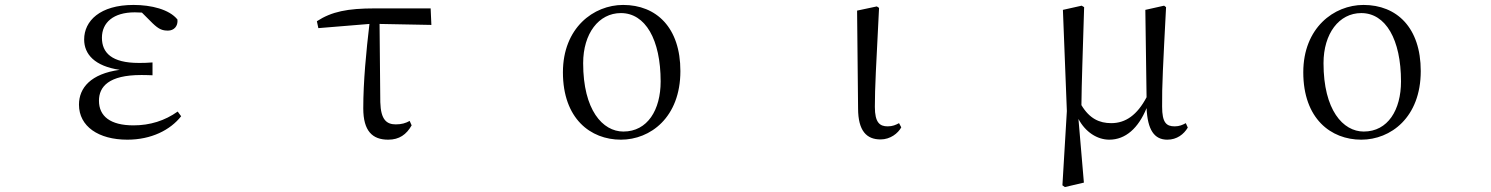

<svg xmlns="http://www.w3.org/2000/svg" viewBox="-20 -551 6040 778"><path d="M496 15C593 15 670 -24 714 -80L700 -99C648 -62 588 -43 521 -43C427 -43 381 -80 381 -143C381 -200 421 -247 552 -247C562 -247 572 -247 598 -246V-298C574 -296 559 -296 542 -296C433 -296 393 -337 393 -398C393 -460 440 -501 526 -501L555 -500L598 -457C624 -432 638 -427 661 -427C684 -427 702 -444 699 -472C666 -513 593 -531 521 -531C385 -531 321 -466 321 -391C321 -331 364 -283 465 -268C348 -252 300 -195 300 -127C300 -39 379 15 496 15Z M1553 15C1598 15 1627 -6 1648 -43L1640 -61C1624 -52 1607 -47 1584 -47C1547 -47 1523 -65 1521 -137L1518 -454L1728 -450L1725 -517H1499C1388 -517 1324 -504 1264 -465L1270 -437L1477 -454C1464 -344 1452 -221 1452 -112C1452 -20 1489 15 1553 15Z M2496 15C2615 15 2737 -75 2737 -263C2737 -439 2640 -531 2505 -531C2385 -531 2261 -438 2261 -258C2261 -70 2373 15 2496 15ZM2506 -18C2422 -18 2343 -105 2343 -295C2343 -415 2406 -498 2496 -498C2595 -498 2657 -391 2657 -221C2657 -106 2604 -18 2506 -18Z M3548 14C3588 14 3619 -11 3632 -35L3623 -52C3610 -45 3597 -39 3577 -39C3545 -39 3525 -54 3525 -118C3525 -196 3530 -283 3542 -519L3533 -525L3453 -508L3457 -112C3457 -20 3492 14 3548 14Z M4475 15C4541 15 4593 -32 4626 -113C4630 -25 4657 15 4710 15C4749 15 4777 -7 4793 -34L4785 -52C4772 -45 4759 -39 4740 -39C4706 -39 4689 -54 4689 -119C4688 -199 4693 -291 4705 -522L4697 -528L4621 -511L4626 -157C4588 -85 4541 -52 4483 -52C4435 -52 4395 -70 4362 -125C4363 -221 4367 -320 4373 -522L4363 -528L4287 -511L4303 -101L4285 200L4295 207L4372 189L4350 -69C4378 -16 4426 15 4475 15Z M5496 15C5615 15 5737 -75 5737 -263C5737 -439 5640 -531 5505 -531C5385 -531 5261 -438 5261 -258C5261 -70 5373 15 5496 15ZM5506 -18C5422 -18 5343 -105 5343 -295C5343 -415 5406 -498 5496 -498C5595 -498 5657 -391 5657 -221C5657 -106 5604 -18 5506 -18Z"/></svg>

Font: Harano Aji Mincho
Style: Regular
Weight: 400
Foundry: Masamichi Hosoda
Version: HaranoAjiMincho-Regular version 20230610;ttx 4.39.4